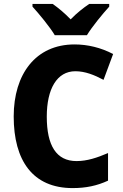

<svg xmlns="http://www.w3.org/2000/svg" viewBox="-20 -951 628 981"><path d="M260 -771H424C450 -814 505 -881 538 -917V-931H436C405 -910 373 -885 341 -852C309 -885 279 -910 249 -931H146V-917C179 -881 235 -813 260 -771ZM365 -587C415 -587 462 -568 509 -543L558 -675C495 -708 427 -724 361 -724C162 -724 50 -572 50 -356C50 -131 147 10 351 10C419 10 476 -2 532 -28V-169C476 -145 425 -128 371 -128C268 -128 219 -207 219 -355C219 -497 271 -587 365 -587Z"/></svg>

Font: Noto Sans Arabic UI SmCn XBd
Style: Regular
Weight: 800
Width: 4
Designer: Monotype Design Team, Nadine Chahine and Nizar Qandah
Foundry: Monotype Imaging Inc.
Version: Version 2.010